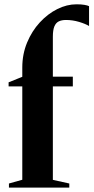

<svg xmlns="http://www.w3.org/2000/svg" viewBox="-20 -850 424 870"><path d="M20.5 0V-18.5L81 -35.5V-458.5H19V-477L81 -502V-543.5Q81 -605 102.8 -657.2Q124.5 -709.5 160.5 -748.5Q196.5 -787.5 239.8 -809Q283 -830.5 326.5 -830.5Q348 -830.5 362.5 -828Q377 -825.5 383.5 -822V-732Q367.5 -742 338.2 -750.8Q309 -759.5 279 -759.5Q259.5 -759.5 246.2 -753Q233 -746.5 226.2 -730Q219.5 -713.5 219.5 -683.5V-502.5H310V-458.5H219.5V-35L294 -18.5V0Z"/></svg>

Font: Merriweather 144pt
Style: Bold
Weight: 700
Version: Version 2.100